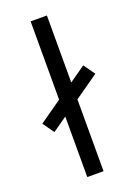

<svg xmlns="http://www.w3.org/2000/svg" viewBox="-139 -775 588 832"><g transform="rotate(-20 155.0 -359.0)"><path d="M114 -279 47 -232 10 -284 114 -357V-718H189V-409L263 -461L300 -409L189 -331V0H114Z"/></g></svg>

Font: Cairo
Style: Regular
Weight: 400
Designer: Mohamed Gaber, the designers of Titillium
Foundry: Kief Type Foundry
Version: Version 2.009; ttfautohint (v1.5.33-1714) -l 8 -r 50 -G 200 